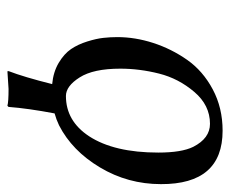

<svg xmlns="http://www.w3.org/2000/svg" viewBox="-70 -408 606 505"><g transform="rotate(90 232.5 -156.0)"><path d="M161.1 -169.9Q161.1 -99.1 184.1 -63Q207 -26.9 232.9 -26.9Q298.8 -26.9 338.9 -87.9Q381.8 -153.8 381.8 -270Q381.8 -331.1 366.7 -361.8Q344.2 -405.8 306.2 -405.8Q257.3 -405.8 222.2 -364.5Q187 -323.2 174.1 -272Q161.1 -220.7 161.1 -169.9ZM78.1 -162.1Q78.1 -209 93.5 -256.6Q108.9 -304.2 137.9 -345.7Q167 -387.2 215.6 -413.1Q264.2 -439 324.2 -439Q465.3 -439 464.8 -276.9Q464.8 -189.9 420.9 -116.5Q377 -43 310.1 -8.8Q294.9 -1.5 278.8 2.9Q265.6 72.8 261.7 124L258.8 127Q248.5 124 214.4 124L168 127L167.5 124Q183.1 83.5 201.7 9.3Q169.9 6.3 146 -7.8Q122.1 -22 109.6 -40.3Q97.2 -58.6 89.6 -83Q82 -107.4 80.1 -125.5Q78.1 -143.6 78.1 -162.1Z"/></g></svg>

Font: Linux Libertine
Style: Italic
Weight: 400
Italic angle: -12°
Designer: Philipp H. Poll
Foundry: Philipp H. Poll
Version: Version 5.1.6 ; ttfautohint (v0.9)